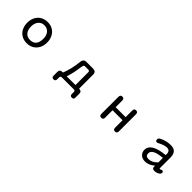

<svg xmlns="http://www.w3.org/2000/svg" viewBox="333 -1850 3334 3334"><g transform="rotate(45 2000.0 -182.5)"><path d="M744 -239Q744 -162 713 -103Q682 -44 626.5 -11.5Q571 21 500 21Q427 21 371.5 -11.5Q316 -44 285.5 -103Q255 -162 255 -239Q255 -316 286 -375Q317 -434 373 -466.5Q429 -499 504 -499Q574 -499 628.5 -466Q683 -433 713.5 -374Q744 -315 744 -239ZM500 -60Q651 -60 651 -241Q651 -323 609.5 -370.5Q568 -418 497 -418Q430 -418 389 -369.5Q348 -321 348 -239Q348 -154 389.5 -107Q431 -60 500 -60Z M1387 -416Q1398 -484 1462 -484H1626Q1702 -483 1702 -411V-65Q1769 -65 1767 -5V90Q1767 135 1723 135Q1678 135 1678 90V39Q1678 9 1647 8H1350Q1319 9 1318 39V90Q1318 135 1274 135Q1229 135 1229 90V-5Q1229 -65 1290 -65H1306Q1368 -220 1387 -416ZM1613 -65V-382Q1612 -411 1583 -412H1492Q1470 -411 1460 -342Q1437 -172 1398 -65Z M2623 -287V-449Q2623 -500 2668 -500Q2715 -500 2715 -449V-28Q2715 21 2668 21Q2623 21 2623 -28V-211H2378V-28Q2378 21 2332 21Q2285 21 2285 -28V-449Q2285 -500 2332 -500Q2378 -500 2378 -449V-287Z M3404 21Q3337 21 3295.5 -18Q3254 -57 3254 -116Q3254 -282 3581 -313V-337Q3581 -422 3505 -422Q3442 -422 3344 -369Q3326 -360 3315 -360Q3281 -360 3281 -401Q3281 -432 3319 -450Q3413 -499 3524 -499Q3668 -499 3670 -347V-97Q3670 -67 3681 -67Q3686 -67 3700 -75Q3715 -84 3724 -84Q3756 -84 3756 -49Q3756 -31 3739 -15Q3722 1 3693.5 11Q3665 21 3634 21Q3581 21 3581 -24V-53Q3495 21 3404 21ZM3419 -52Q3501 -52 3574 -127Q3581 -131 3581 -133V-244Q3344 -225 3344 -121Q3344 -52 3419 -52Z"/></g></svg>

Font: 寒蝉全圆体
Style: Regular
Weight: 400
Designer: Warren2060
      Designed by Motoya company      

      [Varela Round]
      Joe Prince(Latin component); Avraham Cornf
Foundry: ChillType
Version: Version 3.200